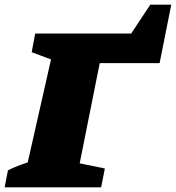

<svg xmlns="http://www.w3.org/2000/svg" viewBox="-63 -804 755 824"><path d="M582 -784H672L622 -533H365L279 -103L387 -81L371 0H-43L-29 -73Q-9 -83 12.5 -91.5Q34 -100 56 -107L156 -549L73 -580L88 -660H500Z"/></svg>

Font: Piazzolla SC Black
Style: Italic
Weight: 900
Italic angle: -11.3°
Designer: Juan Pablo del Peral
Foundry: Huerta Tipografica
Version: Version 1.330